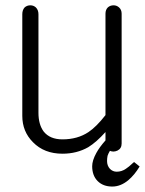

<svg xmlns="http://www.w3.org/2000/svg" viewBox="-20 -559 543 719"><path d="M435.5 -21.5V-507.8Q435.5 -522.5 425.8 -531.2Q417 -539.1 405.3 -539.1Q392.6 -539.1 383.8 -531.2Q375 -522.5 375 -507.8V-127.9Q340.8 -84 311.5 -64.5Q270.5 -37.1 213.9 -37.1Q167 -37.1 143.6 -66.4Q124 -92.8 124 -136.7V-505.9Q124 -521.5 114.3 -531.2Q105.5 -539.1 93.8 -539.1Q81.1 -539.1 72.3 -531.2Q63.5 -521.5 63.5 -505.9V-125Q63.5 -66.4 103.5 -26.4Q145.5 16.6 213.9 16.6Q267.6 16.6 310.5 -7.8Q340.8 -26.4 375 -64.5V-33.2Q352.5 -7.8 340.8 13.7Q325.2 42 325.2 63.5Q325.2 98.6 345.7 119.1Q366.2 139.6 400.4 139.6Q431.6 139.6 460 116.2Q483.4 96.7 502.9 64.5L482.4 47.9L479.5 49.8Q460.9 67.4 451.2 73.2Q435.5 84 417 84Q402.3 84 391.6 73.2Q380.9 61.5 380.9 43.9Q380.9 34.2 382.8 24.4Q385.7 15.6 391.6 5.9Q405.3 11.7 419.9 4.9Q435.5 -2.9 435.5 -21.5Z"/></svg>

Font: GulimChe
Style: Regular
Weight: 400
Monospace: yes
Version: Version 2.21